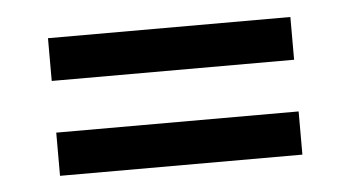

<svg xmlns="http://www.w3.org/2000/svg" viewBox="-30 -419 551 302"><g transform="rotate(-5 245.5 -267.5)"><path d="M436.9 -308.5V-376H54.2V-308.5ZM436.9 -158.7V-226.9H54.2V-158.7Z"/></g></svg>

Font: Arad-FD-VF Thin
Style: Regular
Weight: 100
Designer: Mohammad Darvishi
Version: Version 1.010;September 21, 2024;FontCreator 15.0.0.2992 64-